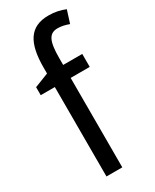

<svg xmlns="http://www.w3.org/2000/svg" viewBox="-198 -818 705 872"><g transform="rotate(-30 154.5 -382.5)"><path d="M268 -469V-537H168V-573C168 -662 184 -694 229 -694C249 -694 269 -689 288 -682L309 -748C282 -759 255 -765 222 -765C123 -765 85 -699 85 -571V-540L11 -511V-469H85V0H168V-469Z"/></g></svg>

Font: Noto Sans Sinhala Condensed
Style: Regular
Weight: 400
Width: 3
Designer: Jelle Bosma - Monotype Design Team
Foundry: Monotype Imaging Inc.
Version: Version 2.006